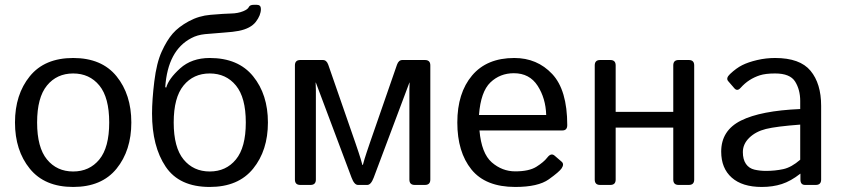

<svg xmlns="http://www.w3.org/2000/svg" viewBox="-20 -759 3459 788"><path d="M41.5 -256.3Q41.5 -371.1 102.3 -446Q163.1 -521 280.3 -521Q397.5 -521 458.3 -446Q519 -371.1 519 -256.3Q519 -141.6 458.3 -66.7Q397.5 8.3 280.3 8.3Q163.1 8.3 102.3 -66.7Q41.5 -141.6 41.5 -256.3ZM132.3 -256.3Q132.3 -153.8 172.9 -104.5Q213.4 -55.2 280.3 -55.2Q347.2 -55.2 387.7 -104.5Q428.2 -153.8 428.2 -256.3Q428.2 -358.9 387.7 -408.2Q347.2 -457.5 280.3 -457.5Q213.4 -457.5 172.9 -408.2Q132.3 -358.9 132.3 -256.3Z M604 -293Q604 -348.6 613.3 -424.8Q622.6 -501 643.6 -547.1Q664.6 -593.3 688.7 -621.1Q712.9 -648.9 754.6 -671.6Q796.4 -694.3 844.2 -698.2Q902.3 -703.1 929.2 -703.6Q956.1 -704.1 978 -712.9Q997.1 -720.7 1001.2 -730Q1005.4 -739.3 1022 -739.3H1033.7Q1050.8 -739.3 1050.8 -722.2Q1050.8 -696.3 1029.8 -669.2Q1008.8 -642.1 960 -632.3Q938.5 -627.9 896 -625Q853.5 -622.1 821.5 -618.9Q789.6 -615.7 765.1 -602.5Q668.5 -552.2 658.2 -401.4L662.1 -399.4Q671.9 -435.5 719.2 -478.3Q766.6 -521 840.8 -521Q958 -521 1018.8 -446Q1079.6 -371.1 1079.6 -256.3Q1079.6 -141.6 1018.8 -66.7Q958 8.3 840.8 8.3Q715.8 8.3 659.9 -75Q604 -158.2 604 -293ZM692.9 -256.3Q692.9 -153.8 733.4 -104.5Q773.9 -55.2 840.8 -55.2Q907.7 -55.2 948.2 -104.5Q988.8 -153.8 988.8 -256.3Q988.8 -358.9 948.2 -408.2Q907.7 -457.5 840.8 -457.5Q773.9 -457.5 733.4 -408.2Q692.9 -358.9 692.9 -256.3Z M1212.4 0Q1190.4 0 1190.4 -22V-490.7Q1190.4 -512.7 1212.4 -512.7H1305.2Q1320.3 -512.7 1327.1 -493.7L1439 -171.4Q1442.4 -161.1 1451.7 -133.8Q1460.9 -106.4 1467.3 -82H1469.2Q1475.6 -106.4 1484.9 -133.8Q1494.1 -161.1 1497.6 -171.4L1609.4 -493.7Q1616.2 -512.7 1631.3 -512.7H1724.1Q1746.1 -512.7 1746.1 -490.7V-22Q1746.1 0 1724.1 0H1682.1Q1660.2 0 1660.2 -22V-390.6Q1660.2 -405.3 1661.1 -419.9H1660.2L1513.7 -29.8Q1502.4 0 1487.3 0H1449.2Q1434.1 0 1422.9 -29.8L1276.4 -419.9H1275.4Q1276.4 -405.3 1276.4 -390.6V-22Q1276.4 0 1254.4 0Z M1856.9 -256.3Q1856.9 -377.4 1917.5 -449.2Q1978 -521 2090.8 -521Q2184.6 -521 2246.3 -455.3Q2308.1 -389.6 2308.1 -245.6Q2308.1 -223.6 2288.1 -223.6H1947.8Q1956.1 -129.4 1998.5 -92.5Q2041 -55.7 2094.7 -55.7Q2151.4 -55.7 2181.6 -74.7Q2211.9 -93.8 2226.1 -112.3Q2241.7 -132.8 2256.3 -120.1L2285.2 -95.2Q2296.4 -85.4 2285.2 -68.4Q2275.9 -54.2 2232.2 -22.9Q2188.5 8.3 2094.7 8.3Q1972.7 8.3 1914.8 -63.5Q1856.9 -135.3 1856.9 -256.3ZM1945.8 -287.1H2221.7Q2219.7 -355.5 2186.5 -407Q2153.3 -458.5 2088.9 -458.5Q2032.2 -458.5 1992.7 -420.7Q1953.1 -382.8 1945.8 -287.1Z M2442.9 0Q2420.9 0 2420.9 -22V-490.7Q2420.9 -512.7 2442.9 -512.7H2484.9Q2506.8 -512.7 2506.8 -490.7V-299.8H2743.2V-490.7Q2743.2 -512.7 2765.1 -512.7H2807.1Q2829.1 -512.7 2829.1 -490.7V-22Q2829.1 0 2807.1 0H2765.1Q2743.2 0 2743.2 -22V-235.4H2506.8V-22Q2506.8 0 2484.9 0Z M2939.9 -136.7Q2939.9 -223.6 3021.2 -264.2Q3102.5 -304.7 3264.2 -311.5V-344.7Q3264.2 -390.6 3243.4 -424.1Q3222.7 -457.5 3161.1 -457.5Q3122.1 -457.5 3098.6 -450Q3075.2 -442.4 3055.9 -429.9Q3036.6 -417.5 3019 -397.9Q3005.9 -383.3 2994.1 -396.5L2968.8 -425.8Q2958 -438 2976.1 -455.1Q3002 -479.5 3026.4 -491.7Q3050.8 -503.9 3087.2 -512.5Q3123.5 -521 3161.1 -521Q3263.2 -521 3306.6 -468.5Q3350.1 -416 3350.1 -324.7V-22Q3350.1 0 3328.1 0H3284.2Q3265.1 0 3265.1 -22V-45.9H3264.2Q3225.6 -15.6 3188.7 -3.7Q3151.9 8.3 3106.4 8.3Q3026.4 8.3 2983.2 -30Q2939.9 -68.4 2939.9 -136.7ZM3028.8 -134.8Q3028.8 -104.5 3041.5 -86.2Q3054.2 -67.9 3076.7 -62.7Q3099.1 -57.6 3123.5 -57.6Q3161.1 -57.6 3194.8 -64.9Q3228.5 -72.3 3264.2 -103.5V-247.6Q3165.5 -240.2 3123.5 -229.7Q3081.5 -219.2 3055.2 -193.6Q3028.8 -168 3028.8 -134.8Z"/></svg>

Font: Istok
Style: Regular
Weight: 500
Designer: Andrey V. Panov
Foundry: Andrey V. Panov
Version: Version 1.0.3